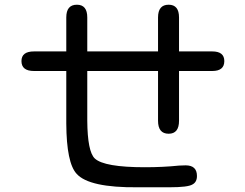

<svg xmlns="http://www.w3.org/2000/svg" viewBox="-20 -762 1040 814"><path d="M695 -742Q739 -742 739 -688V-544H880Q931 -544 931 -503Q931 -461 880 -461H739V-250Q739 -195 695 -195Q650 -195 650 -250V-461H350V-250Q351 -119 382 -90Q422 -53 594 -53Q672 -53 739 -60L767 -61Q815 -61 815 -16Q815 10 796 20Q777 32 698 32H564Q358 34 305 -25Q262 -71 261 -238V-461H124Q71 -461 71 -503Q71 -544 124 -544H261V-688Q261 -742 306 -742Q350 -742 350 -688V-544H650V-688Q650 -742 695 -742Z"/></svg>

Font: 寒蝉全圆体
Style: Regular
Weight: 400
Designer: Warren2060
      Designed by Motoya company      

      [Varela Round]
      Joe Prince(Latin component); Avraham Cornf
Foundry: ChillType
Version: Version 3.200